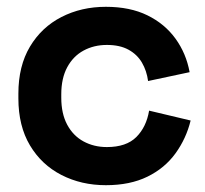

<svg xmlns="http://www.w3.org/2000/svg" viewBox="-20 -530 602 564"><path d="M34 -241V-255Q34 -336 68 -393Q102 -450 160.5 -480Q219 -510 291 -510Q362 -510 413 -485Q464 -460 495.5 -416.5Q527 -373 537 -318L415 -292Q411 -322 397 -346Q383 -370 357.5 -384Q332 -398 294 -398Q256 -398 225.5 -381.5Q195 -365 177.5 -332.5Q160 -300 160 -253V-243Q160 -196 177.5 -163.5Q195 -131 225.5 -114.5Q256 -98 294 -98Q351 -98 380.5 -127.5Q410 -157 418 -205L540 -176Q527 -123 495.5 -79.5Q464 -36 413 -11Q362 14 291 14Q219 14 160.5 -16Q102 -46 68 -103Q34 -160 34 -241Z"/></svg>

Font: Space Grotesk Frontify
Style: Bold
Weight: 700
Designer: Florian Karsten
Version: Version 2.000